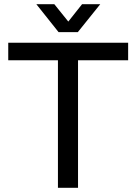

<svg xmlns="http://www.w3.org/2000/svg" viewBox="-20 -888 646 908"><path d="M152 -868H237L303 -786L368 -868H454L348 -736H257ZM254 0V-603H19V-686H586V-603H349V0Z"/></svg>

Font: Archivo
Style: Regular
Weight: 400
Designer: Hector Gatti
Foundry: Omnibus-Type
Version: Version 2.001